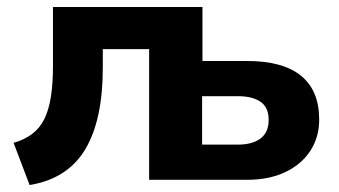

<svg xmlns="http://www.w3.org/2000/svg" viewBox="-20 -516 973 551"><path d="M65 15 19 -106Q50 -115 72 -131.5Q94 -148 107 -174Q120 -200 126 -238Q132 -276 132 -326V-496H561V-341H689Q792 -341 844 -298.5Q896 -256 896 -173Q896 -122 870.5 -83Q845 -44 798.5 -22Q752 0 689 0H408V-375H275V-321Q275 -247 262.5 -188.5Q250 -130 225 -88Q200 -46 160 -20Q120 6 65 15ZM560 -101H663Q704 -101 727.5 -118.5Q751 -136 751 -172Q751 -208 727.5 -224Q704 -240 663 -240H560Z"/></svg>

Font: Nunito Sans 10pt ExtraBold
Style: Regular
Weight: 800
Designer: Vernon Adams
Foundry: Vernon Adams
Version: Version 3.101;gftools[0.9.27]